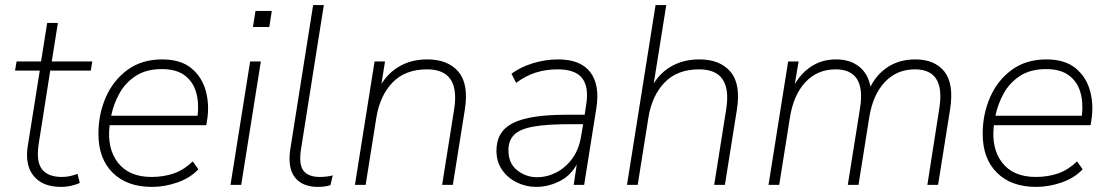

<svg xmlns="http://www.w3.org/2000/svg" viewBox="-20 -725 4346 753"><path d="M220 8Q147 8 112 -35Q77 -78 89 -153L136 -448H39L45 -484H141L165 -635H207L183 -484H342L336 -448H177L132 -162Q121 -92 144.5 -61.5Q168 -31 223 -31Q242 -31 257.5 -35Q273 -39 284 -43L293 -8Q283 -2 261.5 3Q240 8 220 8Z M576 8Q478 8 422 -47.5Q366 -103 366 -200Q366 -277 395 -343.5Q424 -410 480 -451Q536 -492 616 -492Q689 -492 731 -457Q773 -422 787.5 -367Q802 -312 792 -252L789 -234H410Q399 -143 442.5 -87Q486 -31 574 -31Q622 -31 662 -45Q702 -59 736 -92L758 -61Q726 -27 676 -9.5Q626 8 576 8ZM615 -454Q553 -454 512 -427Q471 -400 448 -358Q425 -316 416 -271H755Q761 -322 749 -363.5Q737 -405 704 -429.5Q671 -454 615 -454Z M972 -619 982 -682H1046L1036 -619ZM884 0 961 -484H1003L926 0Z M1227 8Q1165 8 1136 -30Q1107 -68 1119 -143L1208 -705H1250L1161 -143Q1151 -82 1169.5 -56.5Q1188 -31 1235 -31Q1260 -31 1285 -37L1276 1Q1265 5 1251.5 6.5Q1238 8 1227 8Z M1372 0 1449 -484H1490L1476 -396Q1504 -441 1549.5 -466.5Q1595 -492 1656 -492Q1737 -492 1778 -443.5Q1819 -395 1803 -295L1756 0H1714L1761 -296Q1786 -453 1655 -453Q1569 -453 1519.5 -401.5Q1470 -350 1456 -264L1414 0Z M2083 8Q2043 8 2007 -9.5Q1971 -27 1949 -59Q1927 -91 1927 -134Q1927 -210 1992 -242.5Q2057 -275 2202 -275H2273L2279 -315Q2290 -383 2263.5 -418Q2237 -453 2167 -453Q2121 -453 2081.5 -440.5Q2042 -428 2004 -400L1986 -436Q2021 -462 2070 -477Q2119 -492 2169 -492Q2257 -492 2295 -442Q2333 -392 2319 -302L2271 0H2230L2242 -80Q2217 -35 2173 -13.5Q2129 8 2083 8ZM2086 -30Q2126 -30 2162.5 -49Q2199 -68 2225 -104Q2251 -140 2259 -191L2267 -238H2218Q2125 -238 2072 -228.5Q2019 -219 1996.5 -196.5Q1974 -174 1974 -136Q1974 -84 2008.5 -57Q2043 -30 2086 -30Z M2439 0 2551 -705H2593L2544 -398Q2572 -443 2617.5 -467.5Q2663 -492 2723 -492Q2804 -492 2845 -443.5Q2886 -395 2870 -295L2823 0H2781L2828 -296Q2853 -453 2722 -453Q2636 -453 2586.5 -401.5Q2537 -350 2523 -264L2481 0Z M2994 0 3071 -484H3112L3097 -395Q3124 -441 3165 -466.5Q3206 -492 3259 -492Q3313 -492 3348.5 -464.5Q3384 -437 3394 -385Q3419 -435 3464 -463.5Q3509 -492 3570 -492Q3646 -492 3684 -444Q3722 -396 3706 -295L3659 0H3617L3664 -301Q3688 -453 3568 -453Q3497 -453 3450 -403Q3403 -353 3389 -264L3347 0H3305L3353 -301Q3377 -453 3257 -453Q3186 -453 3139 -403Q3092 -353 3078 -264L3036 0Z M4044 8Q3946 8 3890 -47.5Q3834 -103 3834 -200Q3834 -277 3863 -343.5Q3892 -410 3948 -451Q4004 -492 4084 -492Q4157 -492 4199 -457Q4241 -422 4255.5 -367Q4270 -312 4260 -252L4257 -234H3878Q3867 -143 3910.5 -87Q3954 -31 4042 -31Q4090 -31 4130 -45Q4170 -59 4204 -92L4226 -61Q4194 -27 4144 -9.5Q4094 8 4044 8ZM4083 -454Q4021 -454 3980 -427Q3939 -400 3916 -358Q3893 -316 3884 -271H4223Q4229 -322 4217 -363.5Q4205 -405 4172 -429.5Q4139 -454 4083 -454Z"/></svg>

Font: Nunito Sans ExtraLight
Style: Italic
Weight: 200
Italic angle: -9°
Designer: Vernon Adams
Foundry: Vernon Adams
Version: Version 3.006; ttfautohint (v1.8.3)